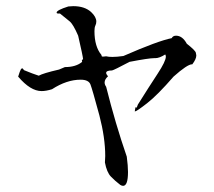

<svg xmlns="http://www.w3.org/2000/svg" viewBox="-20 -567 696 624"><path d="M380 37Q396 37 396 -8Q396 -28 392 -58Q355 -165 325 -285Q320 -292 320 -299Q320 -309 331 -319Q325 -326 325 -330Q325 -338 344 -338Q350 -339 401 -366Q464 -378 481 -378H485Q498 -378 517 -390Q519 -387 519 -383Q519 -368 492 -327Q465 -286 428 -227Q425 -217 423 -217L421 -219Q420 -219 418 -205H419Q424 -205 458 -231.5Q492 -258 544 -318Q589 -358 604 -358H605Q618 -375 618 -387Q618 -388 616.5 -395.5Q615 -403 587 -425Q573 -451 552 -451Q542 -451 538 -443Q493 -434 381 -385Q360 -382 345 -382Q333 -382 325 -384L315 -383Q310 -383 310 -386V-388Q287 -415 287 -466Q287 -478 290 -484Q293 -490 293 -497Q293 -512 276 -528Q255 -547 218 -547L202 -546Q164 -534 164 -526Q164 -523 170 -523H175Q195 -507 206.5 -497.5Q218 -488 234 -451Q249 -386 250 -375Q246 -372 246 -370L247 -366Q227 -349 191 -349L172 -341Q120 -329 106 -321Q87 -327 58 -339Q54 -345 52 -345Q50 -345 47.5 -341Q45 -337 39 -318Q79 -271 115 -271Q130 -271 149 -277Q197 -308 242 -308Q268 -308 274 -292.5Q280 -277 303 -192Q322 -119 322 -60L321 -39Q327 -7 340.5 7Q354 21 371 34Q376 37 380 37Z"/></svg>

Font: Xiaobo Songti 小帛宋体
Style: Regular
Weight: 400
Version: Version 1.501;March 17, 2024;FontCreator 14.0.0.2814 64-bit